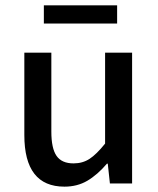

<svg xmlns="http://www.w3.org/2000/svg" viewBox="-20 -686 591 718"><path d="M71 0ZM71 -181V-489H172V-194Q172 -131 191.5 -103Q211 -75 255 -75Q289 -75 315 -92Q341 -109 373 -149V-489H474V0H391L383 -74H380Q344 -32 306.5 -10Q269 12 221 12Q71 12 71 -181ZM144 -666H418V-598H144Z"/></svg>

Font: Assistant SemiBold
Style: Regular
Weight: 600
Designer: Hebrew By Ben Nathan, Latin by Paul Hunt
Version: Version 2.001; ttfautohint (v1.6)